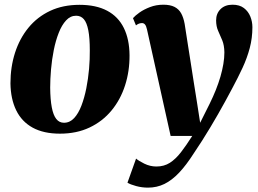

<svg xmlns="http://www.w3.org/2000/svg" viewBox="-20 -568 1124 836"><path d="M326 -547Q398.5 -547 446.8 -521.2Q495 -495.5 519.2 -446.2Q543.5 -397 544 -327.5Q544.5 -258 524.5 -196Q504.5 -134 465.5 -86.8Q426.5 -39.5 370 -12.8Q313.5 14 241 14Q170 14 122.2 -12.2Q74.5 -38.5 50.5 -87.8Q26.5 -137 25.5 -205Q25.5 -276.5 45.5 -338.5Q65.5 -400.5 104 -447.5Q142.5 -494.5 198.5 -520.8Q254.5 -547 326 -547ZM311.5 -499.5Q286.5 -499.5 267.8 -479.2Q249 -459 235.8 -425.2Q222.5 -391.5 214.2 -350.2Q206 -309 202.2 -266.2Q198.5 -223.5 198.5 -186.5Q199 -134.5 205.5 -100.5Q212 -66.5 225 -50Q238 -33.5 258.5 -33.5Q284 -33.5 302.8 -53.8Q321.5 -74 334.5 -108Q347.5 -142 355.8 -183.5Q364 -225 367.8 -268Q371.5 -311 371 -348.5Q371 -403 364.5 -436.2Q358 -469.5 345 -484.5Q332 -499.5 311.5 -499.5ZM620 -440Q616.5 -455.5 611.2 -461.5Q606 -467.5 598.5 -467.5Q591.5 -467.5 585.2 -465.2Q579 -463 572 -457.5L559 -489Q568.5 -500 587.5 -513.5Q606.5 -527 633.2 -537.2Q660 -547.5 691.5 -547.5Q721 -547.5 739.8 -538Q758.5 -528.5 768.8 -510Q779 -491.5 784 -464Q789.5 -428 796.2 -385.5Q803 -343 810 -297.8Q817 -252.5 824 -208Q831 -163.5 837.5 -123.5L851.5 -33.5L893 -116.5Q908 -147 919.8 -176.5Q931.5 -206 939.8 -234.2Q948 -262.5 952.5 -289.2Q957 -316 957 -340Q956.5 -371 947.8 -392.2Q939 -413.5 930 -433.2Q921 -453 921 -479.5Q921 -509 940.2 -528.2Q959.5 -547.5 992.5 -547.5Q1023 -547.5 1042 -533Q1061 -518.5 1070 -496Q1079 -473.5 1079 -449.5Q1079 -402.5 1067.5 -359Q1056 -315.5 1036 -272.5Q1016 -229.5 991 -183Q977 -156.5 961.5 -128.2Q946 -100 929.5 -71Q913 -42 895.5 -13Q878 16 860 44.5Q842 73 823.5 100Q791 151 759.8 184Q728.5 217 695.8 233Q663 249 624.5 249Q598 249 573 242.2Q548 235.5 535 227.5L572.5 122.5Q583 132 608.2 144.5Q633.5 157 661 157Q694.5 157 719.8 140.8Q745 124.5 768 94.8Q791 65 817 24H723Z"/></svg>

Font: Merriweather 72pt Black
Style: Italic
Weight: 900
Italic angle: -7.8°
Version: Version 2.101